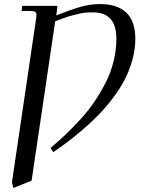

<svg xmlns="http://www.w3.org/2000/svg" viewBox="-20 -731 706 949"><path d="M39.1 169.9 158.2 -637.2Q160.2 -650.9 160.2 -655.8Q160.2 -668.5 153.3 -672.6Q146.5 -676.8 127.9 -676.8H86.9L89.8 -702.1H263.2L261.2 -676.8L257.8 -654.8Q333 -684.6 380.6 -697.8Q428.2 -710.9 473.1 -710.9Q648.9 -710.9 648.9 -539.1Q648.9 -486.8 634 -433.8Q619.1 -380.9 595.5 -335.7Q571.8 -290.5 537.1 -245.1Q502.4 -199.7 467.3 -163.6Q432.1 -127.4 390.1 -91.3Q348.1 -55.2 314.2 -29.8Q280.3 -4.4 243.2 21L230 0Q269.5 -33.2 303 -64.9Q336.4 -96.7 375.7 -139.2Q415 -181.6 445.3 -226.3Q475.6 -271 501.5 -321Q527.3 -371.1 541.3 -427.5Q555.2 -483.9 555.2 -541Q555.2 -669.9 439 -669.9Q415.5 -669.9 398.2 -668.2Q380.9 -666.5 342 -656.2Q303.2 -646 252.9 -626L136.2 162.1L45.9 198.2Z"/></svg>

Font: Dihjauti
Style: Bold Italic
Weight: 700
Italic angle: -9°
Designer: T. Christopher White
Version: Version 3.0.0